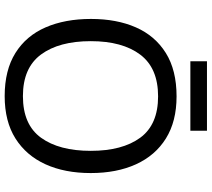

<svg xmlns="http://www.w3.org/2000/svg" viewBox="-62 -833 905 821"><g transform="rotate(90 390.5 -422.5)"><path d="M720 -358Q720 -247 682.5 -164.5Q645 -82 572 -36Q499 10 391 10Q280 10 206.5 -36Q133 -82 97 -165Q61 -248 61 -359Q61 -469 97 -551Q133 -633 206.5 -679Q280 -725 392 -725Q499 -725 572 -679.5Q645 -634 682.5 -551.5Q720 -469 720 -358ZM156 -358Q156 -223 213 -145.5Q270 -68 391 -68Q513 -68 569 -145.5Q625 -223 625 -358Q625 -493 569 -569.5Q513 -646 392 -646Q271 -646 213.5 -569.5Q156 -493 156 -358ZM539 -855V-784H242V-855Z"/></g></svg>

Font: Noto Sans Imperial Aramaic
Style: Regular
Weight: 400
Designer: Monotype Design Team
Foundry: Monotype Imaging Inc.
Version: Version 2.001; ttfautohint (v1.8.4.7-5d5b)